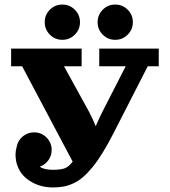

<svg xmlns="http://www.w3.org/2000/svg" viewBox="-20 -821 753 851"><path d="M201 -778Q223.9 -800.8 256.3 -800.8Q288.8 -800.8 311.6 -778Q334.5 -755.1 334.5 -722.7Q334.5 -690.2 311.6 -667.4Q288.8 -644.5 256.3 -644.5Q223.9 -644.5 201 -667.4Q178.2 -690.2 178.2 -722.7Q178.2 -755.1 201 -778ZM435.4 -778Q458.3 -800.8 490.7 -800.8Q523.2 -800.8 546 -778Q568.8 -755.1 568.8 -722.7Q568.8 -690.2 546 -667.4Q523.2 -644.5 490.7 -644.5Q458.3 -644.5 435.4 -667.4Q412.6 -690.2 412.6 -722.7Q412.6 -755.1 435.4 -778ZM419.9 -605.5H683.6V-527.3H634.8L485.1 -234.4Q459.2 -183.6 435.8 -145.5Q412.4 -107.4 390.3 -80.4Q368.2 -53.5 347.7 -35.9Q327.1 -18.3 304.9 -8.2Q282.7 2 261.7 5.9Q240.7 9.8 214.8 9.8Q190.2 9.8 166.5 4.2Q142.8 -1.5 121.5 -13.4Q100.1 -25.4 84 -42.2Q67.9 -59.1 58.3 -83.5Q48.8 -107.9 48.8 -136.7Q48.8 -152.3 54.4 -172.1Q59.8 -199 81.3 -216.7Q102.8 -234.4 130.9 -234.4Q163.3 -234.4 186.2 -211.5Q209 -188.7 209 -156.2Q209 -130.6 194.1 -110.4Q179.2 -90.1 155.8 -82Q176.3 -68.4 214.8 -68.4Q250.2 -68.4 267.9 -75.4Q285.6 -82.5 302 -104.7L78.1 -527.3H29.3V-605.5H341.8V-527.3H263.7L375 -325Q391.4 -293.2 404.3 -261.7Q420.2 -298.6 433.6 -325L537.1 -527.3H419.9Z"/></svg>

Font: Orelega One
Style: Regular
Weight: 400
Version: Version 1.1 ; ttfautohint (v1.8.3)